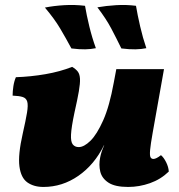

<svg xmlns="http://www.w3.org/2000/svg" viewBox="-20 -732 708 761"><path d="M152 9Q114 9 88.5 -9Q63 -27 57 -72.5Q51 -118 70 -202Q82 -255 87 -285Q92 -315 88 -329Q84 -343 70 -347.5Q56 -352 30 -353Q30 -370 33 -390Q36 -410 43 -426Q102 -428 160 -438Q218 -448 266 -467Q281 -458 288.5 -448Q296 -438 297 -420Q298 -402 292.5 -370Q287 -338 275 -285Q263 -228 261.5 -199Q260 -170 268.5 -159.5Q277 -149 292 -149Q313 -149 338.5 -174Q364 -199 389 -255Q414 -311 431 -405L441 -458H630L585 -205Q577 -160 575 -138Q573 -116 576.5 -109Q580 -102 588 -102Q599 -102 618 -117Q629 -108 638.5 -89Q648 -70 649 -52Q617 -21 574.5 -6Q532 9 488 9Q436 9 410 -8Q384 -25 377.5 -51.5Q371 -78 377 -108Q379 -119 383 -131Q387 -143 393 -156H392Q354 -79 290.5 -35Q227 9 152 9ZM461 -540Q441 -581 421 -619Q401 -657 366 -703Q400 -709 440 -711.5Q480 -714 519 -709Q525 -673 535.5 -627.5Q546 -582 560 -541Q541 -537 517 -536.5Q493 -536 461 -540ZM263 -540Q241 -581 218.5 -619Q196 -657 158 -702Q193 -709 234.5 -711.5Q276 -714 317 -709Q323 -673 334 -627.5Q345 -582 360 -541Q341 -537 318 -536.5Q295 -536 263 -540Z"/></svg>

Font: Vollkorn Black
Style: Italic
Weight: 900
Italic angle: -11°
Designer: Friedrich Althausen
Foundry: Friedrich Althausen
Version: Version 5.000; ttfautohint (v1.8.3)